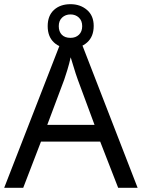

<svg xmlns="http://www.w3.org/2000/svg" viewBox="-20 -898 679 918"><path d="M545 0 459 -221H176L91 0H0L279 -717H360L638 0ZM352 -517Q349 -525 342 -546Q335 -567 328.5 -589.5Q322 -612 318 -624Q311 -593 302 -563.5Q293 -534 287 -517L206 -301H432ZM317 -667Q268 -667 238 -695Q208 -723 208 -773Q208 -823 238 -850.5Q268 -878 317 -878Q364 -878 396 -850.5Q428 -823 428 -774Q428 -723 396.5 -695Q365 -667 317 -667ZM317 -717Q342 -717 357.5 -732Q373 -747 373 -773Q373 -799 357 -814Q341 -829 317 -829Q293 -829 277 -814Q261 -799 261 -773Q261 -747 275.5 -732Q290 -717 317 -717Z"/></svg>

Font: Noto Sans Warang Citi
Style: Regular
Weight: 400
Designer: Mangu Purty
Foundry: Mangu Purty
Version: Version 3.002; ttfautohint (v1.8.4.7-5d5b)